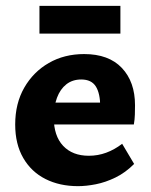

<svg xmlns="http://www.w3.org/2000/svg" viewBox="-20 -623 516 657"><path d="M247 14Q184 14 135.5 -10.5Q87 -35 59.5 -82.5Q32 -130 32 -197Q32 -269 63 -323Q94 -377 147 -407.5Q200 -438 268 -438Q352 -438 397 -390.5Q442 -343 442 -263Q442 -248 441.5 -231Q441 -214 438 -197H323V-257Q323 -303 308 -327Q293 -351 258 -351Q228 -351 207 -334.5Q186 -318 175 -288.5Q164 -259 164 -221Q164 -158 196 -124Q228 -90 284 -90Q315 -90 343.5 -100.5Q372 -111 398 -131L439 -62Q409 -32 375 -15.5Q341 1 308 7.5Q275 14 247 14ZM99 -197 115 -272H429V-197ZM115 -508V-603H392V-508Z"/></svg>

Font: Ysabeau ExtraBold
Style: Regular
Weight: 800
Designer: Christian Thalmann (Catharsis Fonts)
Version: Version 2.002